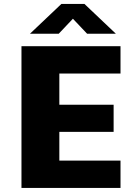

<svg xmlns="http://www.w3.org/2000/svg" viewBox="-20 -928 690 948"><path d="M86 0V-700H575V-565H273V-411H541V-277H273V-135H575V0ZM128 -761.5 283 -908.5H397L552 -761.5H410L340 -835.5L270 -761.5Z"/></svg>

Font: Trispace ExtraBold
Style: Regular
Weight: 800
Designer: Tyler Finck
Foundry: Etcetera Type Company
Version: Version 1.210; ttfautohint (v1.8.3)